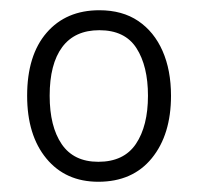

<svg xmlns="http://www.w3.org/2000/svg" viewBox="-20 -744 384 375"><path d="M314 -557Q314 -481 276.5 -435Q239 -389 172 -389Q108 -389 70.5 -434.5Q33 -480 33 -557Q33 -636 71 -680Q109 -724 174 -724Q219 -724 250 -703Q281 -682 297.5 -644.5Q314 -607 314 -557ZM77 -557Q77 -497 100.5 -462.5Q124 -428 172 -428Q222 -428 245.5 -463Q269 -498 269 -557Q269 -615 246.5 -650Q224 -685 174 -685Q126 -685 101.5 -652Q77 -619 77 -557Z"/></svg>

Font: Noto Sans Display Light
Style: Regular
Weight: 300
Designer: Monotype Design Team
Foundry: Monotype Imaging Inc.
Version: Version 2.003